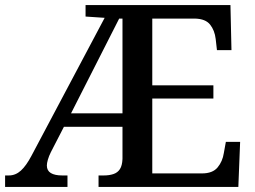

<svg xmlns="http://www.w3.org/2000/svg" viewBox="-20 -734 1003 754"><path d="M0 0V-45H15Q41 -45 62 -64Q83 -83 104 -123L391 -664L316 -669V-714H885L889 -537H832L827 -581Q823 -615 805 -637.5Q787 -660 746 -661H578V-399H818V-347H578V-53H773Q815 -53 834.5 -76.5Q854 -100 859 -133L867 -177H923L916 0H367V-45H388Q409 -45 425.5 -50.5Q442 -56 451 -70Q460 -84 461 -110V-236H231L180 -137Q172 -121 168 -107Q164 -93 164 -84Q164 -64 179.5 -54.5Q195 -45 224 -45H245V0ZM259 -289H461V-661H448Z"/></svg>

Font: Noto Serif Kannada Medium
Style: Regular
Weight: 500
Version: Version 2.003